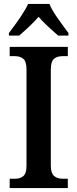

<svg xmlns="http://www.w3.org/2000/svg" viewBox="-20 -951 391 971"><path d="M29 -47H55Q83 -47 98.5 -61Q114 -75 114 -112V-600Q114 -639 98.5 -653Q83 -667 55 -667H29V-714H323V-667H297Q268 -667 252.5 -653Q237 -639 237 -600V-113Q237 -76 253 -61.5Q269 -47 297 -47H323V0H29ZM25 -784Q101 -883 122 -931H230Q242 -902 264 -870Q286 -838 326 -784V-771H274Q205 -831 175 -866Q142 -827 77 -771H25Z"/></svg>

Font: Noto Serif NarrowSemiBold
Style: Regular
Weight: 600
Width: 4
Designer: Monotype Design Team
Foundry: Monotype Imaging Inc.
Version: Version 1.001